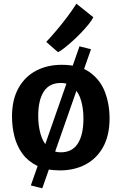

<svg xmlns="http://www.w3.org/2000/svg" viewBox="-20 -915 660 1040"><path d="M147 89.5 410.5 -664 473 -648.5 209 105ZM304.5 8Q233 8 183 -16Q133 -40 102.2 -81.5Q71.5 -123 58 -176.8Q44.5 -230.5 45 -290Q46.5 -379.5 81.5 -440.5Q116.5 -501.5 177 -532.8Q237.5 -564 314.5 -564Q410 -564 467.2 -522.8Q524.5 -481.5 549.5 -414Q574.5 -346.5 573.5 -267Q572 -177.5 537.2 -116.2Q502.5 -55 442.2 -23.5Q382 8 304.5 8ZM308 -90Q370.5 -89.5 401.2 -137Q432 -184.5 432 -273Q432 -326 419.5 -369.5Q407 -413 380.2 -439Q353.5 -465 311.5 -465.5Q248.5 -466.5 217.8 -420Q187 -373.5 187 -287Q187 -233.5 199.8 -189Q212.5 -144.5 239.2 -117.5Q266 -90.5 308 -90ZM294 -632.5 230.5 -688Q256.5 -715.5 285.5 -749.8Q314.5 -784 342.8 -821.5Q371 -859 394 -895L485.5 -821.5Q477.5 -805 459.2 -782.5Q441 -760 417.8 -736Q394.5 -712 370.2 -690.2Q346 -668.5 326 -653Q306 -637.5 294 -632.5Z"/></svg>

Font: Merriweather Sans SemiBold
Style: Regular
Weight: 600
Designer: Eben Sorkin
Foundry: Eben Sorkin
Version: Version 2.001